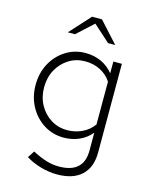

<svg xmlns="http://www.w3.org/2000/svg" viewBox="-133 -782 865 1087"><g transform="rotate(15 300.0 -238.0)"><path d="M308 219Q261 219 213 205.5Q165 192 124 167L150 127Q196 151 232.5 162Q269 173 306 173Q451 173 451 41V-64Q421 -28 379.5 -10Q338 8 290 8Q225 8 173 -25Q121 -58 90.5 -114Q60 -170 60 -240Q60 -310 90 -365.5Q120 -421 172 -454Q224 -487 288 -487Q338 -487 379.5 -468Q421 -449 451 -412V-481H501V39Q501 126 451 172.5Q401 219 308 219ZM298 -38Q345 -38 385.5 -57.5Q426 -77 451 -112V-363Q427 -400 387 -420.5Q347 -441 298 -441Q245 -441 202.5 -414.5Q160 -388 135 -342.5Q110 -297 110 -239Q110 -182 135 -136.5Q160 -91 202.5 -64.5Q245 -38 298 -38ZM159 -574 269 -695H327L437 -574H395L297 -662L201 -574Z"/></g></svg>

Font: Red Hat Mono
Style: Regular
Weight: 300
Monospace: yes
Designer: Pentagram, MCKL
Foundry: Pentagram, MCKL
Version: Version 1.023